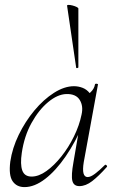

<svg xmlns="http://www.w3.org/2000/svg" viewBox="-20 -751 472 784"><path d="M80 13Q48 13 31.5 -11Q15 -35 22 -91Q30 -146 56.5 -200.5Q83 -255 120.5 -300Q158 -345 200.5 -372Q243 -399 282 -399Q300 -399 317 -392.5Q334 -386 346 -371Q358 -356 360 -332L322 -357Q333 -359 349 -373.5Q365 -388 368 -407Q370 -410 375.5 -409Q381 -408 380 -406L322 -89Q312 -28 338 -28Q350 -28 368 -41.5Q386 -55 408 -77Q411 -80 415 -76Q419 -72 416 -69Q383 -32 356.5 -11.5Q330 9 304 9Q281 9 275.5 -12.5Q270 -34 280 -89L304 -229L320 -246Q289 -172 248.5 -113Q208 -54 164.5 -20.5Q121 13 80 13ZM109 -30Q138 -30 169.5 -52.5Q201 -75 230.5 -112Q260 -149 282 -194Q304 -239 313 -283Q321 -318 305.5 -343Q290 -368 251 -367Q215 -366 176.5 -334Q138 -302 108.5 -248.5Q79 -195 69 -127Q62 -80 71 -55Q80 -30 109 -30ZM291 -475 254 -727Q253 -731 260 -731Q267 -731 276.5 -728.5Q286 -726 293 -722.5Q300 -719 300 -716V-476Q300 -474 295.5 -473Q291 -472 291 -475Z"/></svg>

Font: Cormorant Garamond Light Light
Style: Italic
Weight: 300
Italic angle: -10°
Version: Version 4.001